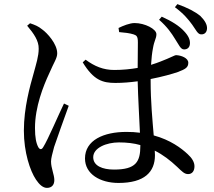

<svg xmlns="http://www.w3.org/2000/svg" viewBox="-20 -858 1040 933"><path d="M831 -668C849 -641 857 -619 873 -618C889 -617 902 -626 903 -646C904 -665 896 -684 874 -707C851 -732 815 -755 766 -777L753 -762C793 -727 814 -696 831 -668ZM914 -738C932 -713 941 -691 957 -691C974 -690 985 -701 986 -719C987 -737 977 -757 954 -780C927 -802 894 -819 842 -838L830 -823C873 -791 895 -764 914 -738ZM112 -733C144 -695 169 -660 168 -621C168 -585 156 -548 143 -500C126 -440 96 -335 96 -223C96 -118 126 -28 155 15C171 39 189 55 208 55C231 55 244 41 244 17C244 -9 228 -41 228 -73C228 -89 234 -110 243 -144C255 -181 295 -291 314 -344L291 -355C266 -304 212 -177 190 -143C182 -129 173 -131 166 -143C156 -162 150 -189 150 -236C150 -339 191 -441 219 -501C243 -557 258 -575 258 -599C258 -645 209 -698 185 -715C165 -731 152 -736 126 -745ZM662 -153V-150C662 -72 641 -34 534 -34C478 -34 433 -52 433 -94C433 -140 498 -166 558 -166C596 -166 631 -162 662 -153ZM559 -702C585 -700 610 -697 629 -691C644 -686 650 -681 650 -652L649 -528C615 -522 576 -518 535 -518C482 -518 439 -536 396 -568L382 -555C435 -468 479 -455 541 -455C576 -455 613 -458 649 -463C651 -382 657 -283 660 -213C639 -216 617 -217 594 -217C484 -217 393 -177 393 -88C393 -12 467 31 556 31C682 31 733 -22 733 -104L732 -126C772 -106 807 -79 841 -47C864 -25 876 -12 894 -12C913 -12 925 -26 925 -50C925 -70 913 -90 892 -109C861 -138 808 -178 727 -200C721 -272 712 -364 712 -464V-474C769 -485 818 -499 844 -508C881 -522 895 -530 895 -553C895 -576 861 -589 836 -590C828 -590 810 -578 760 -559C748 -554 733 -549 714 -543C716 -575 719 -602 723 -622C730 -664 740 -670 740 -692C740 -717 684 -746 634 -746C611 -746 578 -733 556 -722Z"/></svg>

Font: Noto Serif KR Medium
Style: Regular
Weight: 500
Designer: Ryoko NISHIZUKA 西塚涼子 (kana & ideographs); Frank Grießhammer (Latin, Greek & Cyrillic); Wenlong ZHANG 张文龙 (bopomofo); San
Foundry: Adobe
Version: Version 2.001;hotconv 1.1.0;makeotfexe 2.6.0